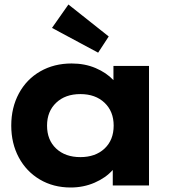

<svg xmlns="http://www.w3.org/2000/svg" viewBox="-20 -824 765 853"><path d="M30 -266Q30 -346 64 -409Q98 -472 159 -507Q220 -542 298 -542Q357 -542 405 -521.5Q453 -501 484 -468V-531H642V0H481V-69Q450 -34 400.5 -12.5Q351 9 294 9Q217 9 157 -26.5Q97 -62 63.5 -124.5Q30 -187 30 -266ZM485 -266Q485 -329 444.5 -367.5Q404 -406 337 -406Q270 -406 229.5 -367.5Q189 -329 189 -266Q189 -202 229.5 -164Q270 -126 337 -126Q404 -126 444.5 -164Q485 -202 485 -266ZM211 -700 284 -804 463 -662 416 -590Z"/></svg>

Font: Lexend Exa HM Xlight
Style: Bold
Weight: 700
Designer: Bonnie Shaver-Troup, Thomas Jockin, Octavio Pardo
Foundry: Lexend
Version: Version 1.091